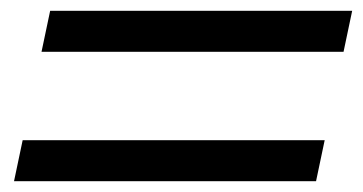

<svg xmlns="http://www.w3.org/2000/svg" viewBox="-20 -578 673 356"><path d="M57 -482 73 -558H633L617 -482ZM6 -242 22 -318H582L566 -242Z"/></svg>

Font: Victor Mono Thin Medium
Style: Italic
Weight: 500
Italic angle: -12°
Monospace: yes
Version: Version 1.561;gftools[0.9.30]